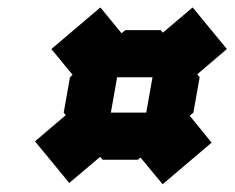

<svg xmlns="http://www.w3.org/2000/svg" viewBox="-20 -611 622 509"><path d="M290.5 -406.2 273.9 -312.5H367.7L384.3 -406.2ZM172.4 -412.6 116.2 -481 246.1 -591.3 302.2 -522.9 312.5 -531.2H406.2L411.6 -524.4L490.7 -591.3L581.5 -481L502.9 -414.1L509.3 -406.2L492.7 -312.5L482.9 -304.2L541 -232.9L411.1 -122.6L352.5 -193.4L345.7 -187.5H252L245.6 -195.3L163.6 -126L72.8 -236.3L154.3 -305.7L148.9 -312.5L165.5 -406.2Z"/></svg>

Font: Signwood
Style: Italic
Weight: 400
Italic angle: -10°
Designer: GGBotNet
Foundry: GGBotNet
Version: 0.95